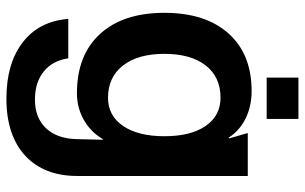

<svg xmlns="http://www.w3.org/2000/svg" viewBox="-196 -522 951 599"><g transform="rotate(90 279.5 -222.5)"><path d="M288 233Q178 233 112 182Q46 131 39 40H162Q169 89 203 116.5Q237 144 291 144Q347 144 379.5 110Q412 76 414 16L416 -68H414Q392 -30 354 -8.5Q316 13 271 13Q152 13 86 -59Q20 -131 20 -260Q20 -388 84.5 -460Q149 -532 264 -532Q311 -532 349 -513.5Q387 -495 409 -461H412L395 -520H529V12Q529 116 465.5 174.5Q402 233 288 233ZM285 -84Q341 -84 373 -131Q405 -178 405 -260Q405 -342 373 -388.5Q341 -435 285 -435Q220 -435 184 -388.5Q148 -342 148 -260Q148 -177 184.5 -130.5Q221 -84 285 -84ZM351 -678V-579H222V-678Z"/></g></svg>

Font: Non Bureau Medium
Style: Regular
Weight: 500
Designer: Jona Saucedo
Foundry: Non Foundry
Version: Version 1.000; ttfautohint (v1.8.4)